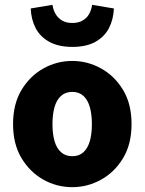

<svg xmlns="http://www.w3.org/2000/svg" viewBox="-20 -762 598 794"><path d="M279 12Q215 12 159.5 -19Q104 -50 69 -108Q34 -166 34 -249Q34 -332 69 -390Q104 -448 159.5 -479Q215 -510 279 -510Q342 -510 398 -479Q454 -448 489 -390Q524 -332 524 -249Q524 -166 489 -108Q454 -50 398 -19Q342 12 279 12ZM279 -116Q307 -116 325 -132.5Q343 -149 351.5 -178.5Q360 -208 360 -249Q360 -289 351.5 -319Q343 -349 325 -365.5Q307 -382 279 -382Q251 -382 232.5 -365.5Q214 -349 205.5 -319Q197 -289 197 -249Q197 -208 205.5 -178.5Q214 -149 232.5 -132.5Q251 -116 279 -116ZM279 -568Q222 -568 184 -589Q146 -610 127.5 -645.5Q109 -681 107 -727L197 -742Q200 -721 210 -704Q220 -687 237 -677Q254 -667 279 -667Q304 -667 321.5 -677Q339 -687 348.5 -704Q358 -721 361 -742L451 -727Q449 -681 430.5 -645.5Q412 -610 374.5 -589Q337 -568 279 -568Z"/></svg>

Font: Source Sans 3 ExtraBold
Style: Regular
Weight: 800
Designer: Paul D. Hunt
Foundry: Adobe
Version: Version 3.052;hotconv 1.1.0;makeotfexe 2.6.0